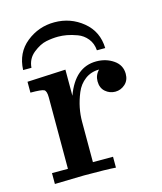

<svg xmlns="http://www.w3.org/2000/svg" viewBox="-101 -728 675 802"><g transform="rotate(-15 236.5 -326.5)"><path d="M387 -494H351Q349 -524 332 -545Q315 -566 290.5 -575Q266 -584 246.5 -587.5Q227 -591 209 -591Q184 -591 157 -585.5Q130 -580 100.5 -556.5Q71 -533 68 -494H32Q35 -568 88 -610.5Q141 -653 209 -653Q279 -653 332 -609.5Q385 -566 387 -494ZM37 0V-47H106V-356Q106 -384 95.5 -389.5Q85 -395 37 -395V-442L203 -450V-337Q244 -450 336 -450Q378 -450 410 -428Q442 -406 442 -368Q442 -340 423.5 -323.5Q405 -307 381 -307Q357 -307 338.5 -323Q320 -339 320 -368Q320 -395 339 -414Q304 -414 278 -394.5Q252 -375 239 -343.5Q226 -312 220 -282Q214 -252 214 -222V-47H301V0Q265 -3 163 -3Q142 -3 37 0Z"/></g></svg>

Font: CMU Serif
Style: Bold
Weight: 700
Version: Version 0.7.0